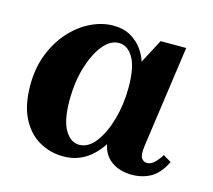

<svg xmlns="http://www.w3.org/2000/svg" viewBox="-79 -584 764 689"><g transform="rotate(15 303.0 -240.0)"><path d="M29 -207Q29 -271 49.5 -323Q70 -375 104 -412.5Q138 -450 179.5 -470Q221 -490 262 -490Q301 -490 327.5 -474.5Q354 -459 370.5 -436Q387 -413 393 -391L440 -480H535L482 -104Q477 -69 484.5 -57Q492 -45 505 -45Q520 -45 532.5 -57Q545 -69 557 -88L587 -70Q564 -24 533 -7Q502 10 464 10Q419 10 388.5 -11.5Q358 -33 350 -73Q323 -32 288 -11Q253 10 209 10Q161 10 120 -13Q79 -36 54 -84Q29 -132 29 -207ZM179 -192Q179 -116 200.5 -80.5Q222 -45 253 -45Q287 -45 313.5 -79.5Q340 -114 356 -170Q372 -226 372 -289Q372 -365 351 -400Q330 -435 298 -435Q265 -435 238 -400.5Q211 -366 195 -311Q179 -256 179 -192Z"/></g></svg>

Font: Brygada 1918
Style: Italic
Weight: 400
Italic angle: -8°
Designer: Mateusz Machalski | Borys Kosmynka | Przemek Hoffer
Foundry: NIEPODLEGLA 2018
Version: Version 3.006